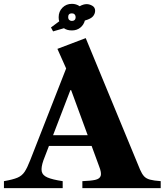

<svg xmlns="http://www.w3.org/2000/svg" viewBox="-40 -980 856 1000"><path d="M236.5 -816.5 225.5 -837 268.5 -869Q265.5 -877 265.5 -890.5Q265.5 -920 285.2 -940Q305 -960 334.5 -960Q357 -960 375 -947.5Q394 -958.5 411.5 -958.5Q426 -958.5 440.8 -950Q455.5 -941.5 455.5 -924Q455.5 -909.5 445.2 -896Q435 -882.5 402 -873Q396 -850 378 -835.8Q360 -821.5 334.5 -821.5Q309 -821.5 293 -833ZM334.5 -871Q343.5 -871 348.8 -876.2Q354 -881.5 354 -890.5Q354 -899 348.8 -904.8Q343.5 -910.5 334.5 -910.5Q315 -910.5 315 -890.5Q315 -881.5 320.5 -876.2Q326 -871 334.5 -871ZM-19.5 0V-36.5Q27 -44.5 50.8 -54.5Q74.5 -64.5 88.2 -85.2Q102 -106 117.5 -146L304.5 -623.5L259 -725.5L406.5 -781.5L689.5 -96.5Q699 -74.5 710 -62.2Q721 -50 741 -44.5Q761 -39 797 -36.5V0H389V-36.5Q432 -38 455.8 -43.2Q479.5 -48.5 484.5 -64.2Q489.5 -80 476.5 -113L330.5 -510.5H326.5L186 -144.5Q173.5 -108.5 177.2 -87.8Q181 -67 207 -55.8Q233 -44.5 286.5 -36.5V0ZM182 -220V-276H501V-220Z"/></svg>

Font: Libre Caslon Text
Style: Regular
Weight: 400
Designer: Pablo Impallari, Rodrigo Fuenzalida, Katja Schimmel
Foundry: Pablo Impallari, Rodrigo Fuenzalida
Version: Version 2.000